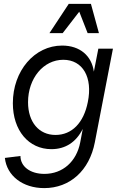

<svg xmlns="http://www.w3.org/2000/svg" viewBox="-20 -750 632 986"><path d="M207 216C339 216 439 126 467 -19L560 -500H485L462 -382C451 -463 391 -516 299 -516C157 -516 46 -386 46 -220C46 -80 127 16 244 16C316 16 371 -20 405 -88L392 -19C373 80 302 143 208 143C135 143 85 105 85 51L5 61C15 153 97 216 207 216ZM265 -57C180 -57 124 -123 124 -225C124 -348 203 -443 305 -443C405 -443 457 -353 431 -226C410 -119 349 -57 265 -57ZM234 -580H302L387 -690L430 -580H488L447 -730H333Z"/></svg>

Font: Uncut Sans
Style: Italic
Weight: 400
Italic angle: -11°
Designer: Kasper Nordkvist
Foundry: UNCUT.wtf
Version: Version 1.304;Glyphs 3.2 (3246)